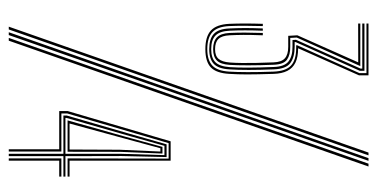

<svg xmlns="http://www.w3.org/2000/svg" viewBox="-226 -614 840 427"><g transform="rotate(90 193.5 -400.0)"><path d="M88.8 -437.2Q60.8 -437.2 47.4 -449.5Q34 -461.8 32.5 -490.2Q31.8 -507 31.8 -525.8Q31.8 -544.5 32.5 -565H37.5Q36.8 -541 36.8 -523.8Q36.8 -506.5 37.5 -490Q38.8 -464 51.1 -452.8Q63.5 -441.5 88.8 -441.5Q113 -441.5 125.1 -452.5Q137.2 -463.5 138.8 -490.5Q139.8 -505.8 139.9 -531.1Q140 -556.5 138.8 -588.8Q137.8 -615.8 125.5 -627.5Q113.2 -639.2 86.2 -639.2H80.2V-641.5L142.2 -780V-795.5H31.8V-800H147V-778.8L86.8 -643.5Q106.5 -643.5 118.8 -637.5Q131 -631.5 137.1 -619.5Q143.2 -607.5 143.8 -589Q145 -551.5 145 -530.1Q145 -508.8 143.8 -490.5Q142.2 -461.8 129.5 -449.5Q116.8 -437.2 88.8 -437.2ZM88.8 -454.5Q71.2 -454.5 62.5 -463Q53.8 -471.5 52.8 -490.8Q52 -508.8 52 -524.5Q52 -540.2 52.8 -565H58Q57 -537.8 57.1 -522.1Q57.2 -506.5 58 -491Q58.8 -474 66.1 -466.4Q73.5 -458.8 88.8 -458.8Q104 -458.8 110.6 -466.8Q117.2 -474.8 118.5 -491.5Q119.5 -504.8 119.6 -519.1Q119.8 -533.5 119.4 -550.6Q119 -567.8 118.2 -588.8Q117.5 -606.8 109.1 -614.1Q100.8 -621.5 83.5 -621.5H59.2L58 -641.8L118.2 -777.2L31.8 -777V-781.8H126.5L63 -640.5L63.8 -626H83.5Q101.5 -626.2 112.1 -618.8Q122.8 -611.2 123.5 -589Q124.8 -559.5 124.8 -532.8Q124.8 -506 123.8 -491.5Q122.5 -471.2 114.1 -462.9Q105.8 -454.5 88.8 -454.5ZM88.8 -445.8Q66 -445.8 54.9 -456Q43.8 -466.2 42.8 -490.5Q42 -507.2 41.9 -523.8Q41.8 -540.2 42.8 -565H47.8Q47 -544.5 47 -525.5Q47 -506.5 47.8 -491Q48.8 -469.2 58.5 -459.8Q68.2 -450.2 88.8 -450.2Q108.5 -450.2 117.9 -459.6Q127.2 -469 128.8 -491.2Q130 -508 129.9 -533.1Q129.8 -558.2 128.5 -588.8Q127.8 -613.2 116.1 -622.2Q104.5 -631.2 83.5 -631H68.5L68 -638.8L132 -782.2V-786.2H31.8V-791H137V-780.8L73 -637.8V-635.8H83.5Q106.8 -635.8 119.8 -626.1Q132.8 -616.5 133.8 -589Q135 -558.5 135 -533.5Q135 -508.5 133.8 -490.5Q132.2 -465.8 121.4 -455.8Q110.5 -445.8 88.8 -445.8ZM51.2 0 331.2 -800H337.2L57.5 0ZM38.8 0 318.8 -800H325L45 0ZM63.8 0 343.5 -800H349.8L70 0ZM311.5 0V-112.2H226.5V-131L293.8 -360H336.8V-135.2H372.2V-130.8H331.8L332.2 -355.5H297.8L231.8 -130V-117H316.5V0ZM331.8 0V-117H372.2V-112.2H336.8V0ZM321.5 0V-121.5H236.5V-129.2L275.8 -264.5L300.5 -351H328.8L326.5 -251L326.8 -126H372.2V-121.5H326.8V0ZM241.8 -126H321.5V-247.5L324.5 -346.2H303.8L279.8 -261L241.8 -128.5ZM247.2 -130.8 283.2 -258 306.2 -341.8H321L317.2 -247.5L317 -130.8ZM254.2 -135.2H312L312.5 -246.5L316.5 -337.2H309.2L286.5 -253.5Z"/></g></svg>

Font: Big Shoulders Inline Display Thin ExtraLight
Style: Regular
Weight: 250
Version: Version 2.002